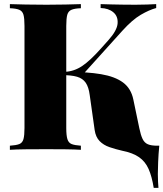

<svg xmlns="http://www.w3.org/2000/svg" viewBox="-20 -728 794 933"><path d="M727 185Q718 129 702 93Q686 57 656 36Q626 15 576 5Q541 -3 512 -13Q483 -23 464 -42.5Q445 -62 440 -96L416 -266Q411 -305 396.5 -326Q382 -347 354.5 -355Q327 -363 281 -363H272V-379H305Q403 -379 471 -367.5Q539 -356 578 -327Q617 -298 628 -244L657 -105Q664 -71 673 -52.5Q682 -34 698.5 -27Q715 -20 744 -20H754Q750 21 748.5 59.5Q747 98 747 118Q747 139 748 155.5Q749 172 750 185ZM28 0V-20Q59 -22 74 -28Q89 -34 94 -52Q99 -70 99 -106V-602Q99 -639 94 -656.5Q89 -674 73.5 -680.5Q58 -687 28 -688V-708Q57 -707 104.5 -706Q152 -705 206 -705Q253 -705 298.5 -706Q344 -707 373 -708V-688Q343 -687 327.5 -680.5Q312 -674 307 -656.5Q302 -639 302 -602V-106Q302 -70 307.5 -52Q313 -34 328 -28Q343 -22 373 -20V0Q344 -2 298.5 -2.5Q253 -3 206 -3Q152 -3 104.5 -2.5Q57 -2 28 0ZM296 -363V-379Q340 -381 379 -407Q418 -433 473 -495L507 -533Q549 -580 551.5 -614.5Q554 -649 530.5 -668.5Q507 -688 469 -689V-708Q497 -707 521.5 -706.5Q546 -706 573.5 -705.5Q601 -705 638 -705Q670 -705 694.5 -706Q719 -707 739 -708V-689Q705 -680 664 -656Q623 -632 575 -579L380 -363Z"/></svg>

Font: Playfair Display Black
Style: Regular
Weight: 900
Designer: Claus Eggers Sørensen
Foundry: Claus Eggers Sørensen
Version: Version 1.203